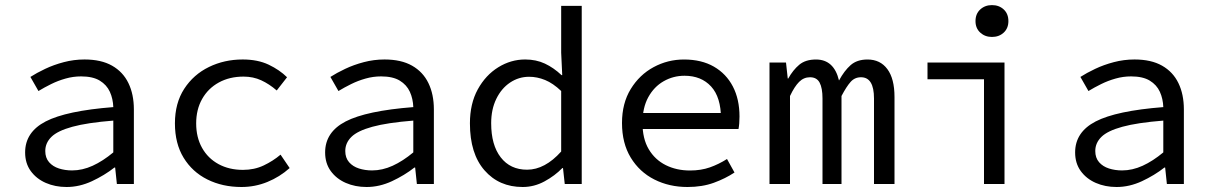

<svg xmlns="http://www.w3.org/2000/svg" viewBox="-20 -736 4840 768"><path d="M246.3 12Q200.7 12 163.1 -4.4Q125.5 -20.9 103 -51.8Q80.5 -82.7 80.5 -126.2Q80.5 -207.7 162.8 -250.3Q245.1 -292.9 433.2 -307.6Q432.1 -340.7 419.5 -368.7Q406.8 -396.6 379.1 -413.5Q351.3 -430.4 304.3 -430.4Q272.6 -430.4 242.1 -421.7Q211.5 -413.1 184.2 -399.5Q156.8 -385.9 133.8 -371.9L101.6 -428.3Q126.3 -444.2 160.6 -460.5Q194.8 -476.8 235.2 -487.4Q275.5 -498.1 318.1 -498.1Q384.7 -498.1 428.3 -473.3Q472 -448.5 493.7 -403.6Q515.5 -358.7 515.5 -298.2V0H447.5L440.6 -65.9H437.8Q397.7 -34.5 347.7 -11.2Q297.8 12 246.3 12ZM268.2 -54.3Q309.6 -54.3 350.6 -73Q391.7 -91.8 433.2 -126.4V-253.6Q329.2 -245.3 269.7 -229Q210.1 -212.7 185.6 -188.4Q161.1 -164.2 161.1 -132Q161.1 -104.6 176.3 -87.2Q191.4 -69.9 215.8 -62.1Q240.1 -54.3 268.2 -54.3Z M945.8 12Q870 12 809.6 -18.1Q749.3 -48.1 714.5 -105Q679.7 -161.9 679.7 -242.4Q679.7 -323.5 716.9 -380.8Q754.1 -438 815.7 -468Q877.4 -498.1 950.6 -498.1Q1010.8 -498.1 1054.7 -477.3Q1098.5 -456.4 1128.2 -427L1086.9 -374.1Q1057 -400.1 1024.9 -414.8Q992.8 -429.6 954.3 -429.6Q898.3 -429.6 855.4 -406.1Q812.5 -382.6 788.6 -340.3Q764.7 -298.1 764.7 -242.4Q764.7 -186.7 788.1 -144.8Q811.5 -102.9 853.8 -79.7Q896.2 -56.5 952 -56.5Q997.3 -56.5 1034.7 -74.2Q1072.2 -92 1102.2 -117.4L1138.6 -63.8Q1098.9 -28.3 1049.6 -8.2Q1000.2 12 945.8 12Z M1446.3 12Q1400.7 12 1363.1 -4.4Q1325.5 -20.9 1303 -51.8Q1280.5 -82.7 1280.5 -126.2Q1280.5 -207.7 1362.8 -250.3Q1445.1 -292.9 1633.2 -307.6Q1632.1 -340.7 1619.5 -368.7Q1606.8 -396.6 1579.1 -413.5Q1551.3 -430.4 1504.3 -430.4Q1472.6 -430.4 1442.1 -421.7Q1411.5 -413.1 1384.2 -399.5Q1356.8 -385.9 1333.8 -371.9L1301.6 -428.3Q1326.3 -444.2 1360.6 -460.5Q1394.8 -476.8 1435.2 -487.4Q1475.5 -498.1 1518.1 -498.1Q1584.7 -498.1 1628.3 -473.3Q1672 -448.5 1693.7 -403.6Q1715.5 -358.7 1715.5 -298.2V0H1647.5L1640.6 -65.9H1637.8Q1597.7 -34.5 1547.7 -11.2Q1497.8 12 1446.3 12ZM1468.2 -54.3Q1509.6 -54.3 1550.6 -73Q1591.7 -91.8 1633.2 -126.4V-253.6Q1529.2 -245.3 1469.7 -229Q1410.1 -212.7 1385.6 -188.4Q1361.1 -164.2 1361.1 -132Q1361.1 -104.6 1376.3 -87.2Q1391.4 -69.9 1415.8 -62.1Q1440.1 -54.3 1468.2 -54.3Z M2070.6 12Q1976.2 12 1918 -54.7Q1859.7 -121.4 1859.7 -242.4Q1859.7 -321.3 1891.1 -378.5Q1922.6 -435.7 1973.1 -466.9Q2023.6 -498.1 2080.7 -498.1Q2124.5 -498.1 2159.6 -481.6Q2194.7 -465.1 2226.1 -435.5H2228.9L2224.7 -525.2V-712.4H2306.9V0H2239L2232 -63.7H2229.3Q2199.5 -33 2158.1 -10.5Q2116.6 12 2070.6 12ZM2088.4 -57.2Q2124 -57.2 2158.1 -75.5Q2192.3 -93.7 2224.7 -129.9V-372Q2192 -403.1 2160.3 -416Q2128.6 -428.9 2096.7 -428.9Q2054.9 -428.9 2020.3 -405.7Q1985.6 -382.5 1965.2 -340.5Q1944.7 -298.5 1944.7 -243.2Q1944.7 -155.9 1982.9 -106.6Q2021.1 -57.2 2088.4 -57.2Z M2730 12Q2657 12 2597.5 -18Q2538 -48 2503 -105.5Q2468 -163 2468 -244Q2468 -323 2503 -380Q2538 -437 2594.5 -467.5Q2651 -498 2716 -498Q2786 -498 2835.5 -469.5Q2885 -441 2911.5 -390Q2938 -339 2938 -270Q2938 -256 2937 -243Q2936 -230 2934 -220H2523V-284H2885L2864 -261Q2864 -347 2824.5 -390Q2785 -433 2718 -433Q2673 -433 2634.5 -411Q2596 -389 2573 -347Q2550 -305 2550 -244Q2550 -181 2575 -139Q2600 -97 2643 -75.5Q2686 -54 2740 -54Q2784 -54 2819.5 -66.5Q2855 -79 2888 -100L2918 -46Q2882 -22 2835.5 -5Q2789 12 2730 12Z M3058 0V-486H3124L3131 -422H3133Q3152 -456 3177 -477Q3202 -498 3244 -498Q3280 -498 3303 -477Q3326 -456 3336 -414Q3357 -453 3382.5 -475.5Q3408 -498 3450 -498Q3501 -498 3529.5 -459.5Q3558 -421 3558 -348V0H3476V-342Q3476 -427 3424 -427Q3399 -427 3382.5 -408.5Q3366 -390 3346 -352V0H3270V-342Q3270 -384 3258.5 -405.5Q3247 -427 3220 -427Q3195 -427 3176.5 -408.5Q3158 -390 3140 -352V0Z M3916 0V-419H3690V-486H3998V0ZM3947.8 -588.2Q3920 -588.2 3901 -605.6Q3882 -623 3882 -651.6Q3882 -680.8 3901 -698.2Q3920 -715.6 3947.8 -715.6Q3976.2 -715.6 3994.9 -698.2Q4013.6 -680.8 4013.6 -651.6Q4013.6 -623 3994.9 -605.6Q3976.2 -588.2 3947.8 -588.2Z M4446.3 12Q4400.7 12 4363.1 -4.4Q4325.5 -20.9 4303 -51.8Q4280.5 -82.7 4280.5 -126.2Q4280.5 -207.7 4362.8 -250.3Q4445.1 -292.9 4633.2 -307.6Q4632.1 -340.7 4619.5 -368.7Q4606.8 -396.6 4579.1 -413.5Q4551.3 -430.4 4504.3 -430.4Q4472.6 -430.4 4442.1 -421.7Q4411.5 -413.1 4384.2 -399.5Q4356.8 -385.9 4333.8 -371.9L4301.6 -428.3Q4326.3 -444.2 4360.6 -460.5Q4394.8 -476.8 4435.2 -487.4Q4475.5 -498.1 4518.1 -498.1Q4584.7 -498.1 4628.3 -473.3Q4672 -448.5 4693.7 -403.6Q4715.5 -358.7 4715.5 -298.2V0H4647.5L4640.6 -65.9H4637.8Q4597.7 -34.5 4547.7 -11.2Q4497.8 12 4446.3 12ZM4468.2 -54.3Q4509.6 -54.3 4550.6 -73Q4591.7 -91.8 4633.2 -126.4V-253.6Q4529.2 -245.3 4469.7 -229Q4410.1 -212.7 4385.6 -188.4Q4361.1 -164.2 4361.1 -132Q4361.1 -104.6 4376.3 -87.2Q4391.4 -69.9 4415.8 -62.1Q4440.1 -54.3 4468.2 -54.3Z"/></svg>

Font: Source Code Pro ExtraLight
Style: Regular
Weight: 200
Monospace: yes
Designer: Paul D. Hunt, Teo Tuominen
Foundry: Adobe
Version: Version 1.026;hotconv 1.1.0;makeotfexe 2.6.0